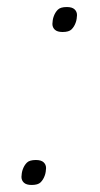

<svg xmlns="http://www.w3.org/2000/svg" viewBox="-20 -519 283 546"><path d="M70 7Q55 7 48 0.5Q41 -6 41 -16Q41 -20 42 -26.5Q43 -33 45 -38Q49 -49 56.5 -56.5Q64 -64 82 -64Q97 -64 104 -57.5Q111 -51 111 -41Q111 -37 110 -30.5Q109 -24 107 -19Q103 -8 95.5 -0.5Q88 7 70 7ZM158 -428Q143 -428 136 -434.5Q129 -441 129 -451Q129 -455 130 -461.5Q131 -468 133 -473Q137 -484 144.5 -491.5Q152 -499 170 -499Q185 -499 192 -492.5Q199 -486 199 -476Q199 -472 198 -465.5Q197 -459 195 -454Q191 -443 183.5 -435.5Q176 -428 158 -428Z"/></svg>

Font: IBM Plex Sans Condensed ExtraLight
Style: Italic
Weight: 200
Width: 3
Italic angle: -11°
Designer: Mike Abbink, Paul van der Laan, Pieter van Rosmalen
Foundry: Bold Monday
Version: Version 1.3